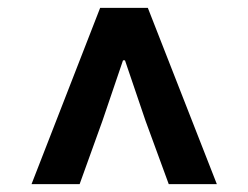

<svg xmlns="http://www.w3.org/2000/svg" viewBox="-20 -780 629 487"><path d="M60 -313H182L240 -474L292 -627H297L349 -474L408 -313H530L355 -760H234Z"/></svg>

Font: Source Han Sans Old Style Bold
Style: Regular
Weight: 700
Designer: Ryoko NISHIZUKA (kana & ideographs); Paul D. Hunt (Latin, Greek & Cyrillic); Wenlong ZHANG (bopomofo); Sandoll Communica
Foundry: Adobe Systems Incorporated
Version: Version 1.004;PS 1.004;hotconv 1.0.81;makeotf.lib2.5.63406